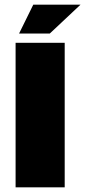

<svg xmlns="http://www.w3.org/2000/svg" viewBox="-20 -805 366 825"><path d="M258 0H47V-621H258ZM326 -785 194 -661H62L123 -785Z"/></svg>

Font: Passion One
Style: Bold
Weight: 700
Designer: Alejandro Lo Celso
Foundry: Fontstage
Version: Version 1.002